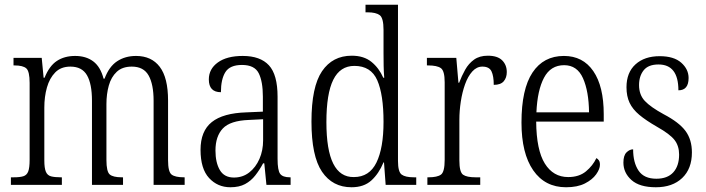

<svg xmlns="http://www.w3.org/2000/svg" viewBox="-20 -780 2977 810"><path d="M26 0V-32H39Q64 -32 78.5 -36.5Q93 -41 99 -56.5Q105 -72 105 -106V-430Q105 -479 91 -491.5Q77 -504 41 -504H37V-536H156L164 -452H168Q188 -502 220 -523Q252 -544 297 -544Q343 -544 373.5 -521Q404 -498 417 -448H421Q440 -499 474 -521.5Q508 -544 554 -544Q619 -544 654 -498Q689 -452 689 -356V-104Q689 -55 704 -43.5Q719 -32 756 -32H759V0H628V-355Q628 -424 607 -461.5Q586 -499 536 -499Q496 -499 472.5 -477Q449 -455 439 -419Q429 -383 429 -341V-105Q429 -56 443 -44Q457 -32 494 -32H499V0H368V-355Q368 -426 347 -462.5Q326 -499 277 -499Q237 -499 213 -474.5Q189 -450 178 -411Q167 -372 167 -326V-103Q167 -71 173.5 -55.5Q180 -40 195.5 -36Q211 -32 236 -32H241V0Z M952 10Q898 10 862 -29Q826 -68 826 -148Q826 -227 873.5 -265Q921 -303 1020 -306L1089 -309V-372Q1089 -436 1071.5 -471Q1054 -506 1001 -506Q950 -506 931 -476Q912 -446 912 -391Q861 -391 861 -445Q861 -489 899 -516.5Q937 -544 1004 -544Q1078 -544 1114.5 -504.5Q1151 -465 1151 -372V-110Q1151 -61 1162 -46.5Q1173 -32 1203 -32H1206V0H1104L1095 -91H1090Q1075 -63 1057 -40Q1039 -17 1014 -3.5Q989 10 952 10ZM967 -31Q1004 -31 1031.5 -52.5Q1059 -74 1074.5 -109.5Q1090 -145 1090 -188V-277L1030 -274Q951 -271 920 -238Q889 -205 889 -145Q889 -94 907.5 -62.5Q926 -31 967 -31Z M1463 10Q1383 10 1338.5 -55.5Q1294 -121 1294 -267Q1294 -414 1338.5 -479.5Q1383 -545 1464 -545Q1515 -545 1547 -519Q1579 -493 1597 -452H1601Q1599 -476 1598.5 -502.5Q1598 -529 1598 -555V-654Q1598 -704 1582 -716Q1566 -728 1531 -728H1522V-760H1659V-101Q1659 -55 1674.5 -43.5Q1690 -32 1726 -32H1736V0H1607L1600 -95H1598Q1578 -47 1546.5 -18.5Q1515 10 1463 10ZM1473 -33Q1538 -33 1568 -94Q1598 -155 1598 -266Q1598 -381 1571.5 -441.5Q1545 -502 1475 -502Q1415 -502 1386 -443.5Q1357 -385 1357 -265Q1357 -147 1386 -89.5Q1415 -32 1473 -33Z M1783 0V-32H1788Q1825 -32 1840.5 -43.5Q1856 -55 1856 -106V-433Q1856 -481 1840 -492.5Q1824 -504 1786 -504H1781V-536H1905L1914 -431H1917Q1928 -460 1942.5 -486Q1957 -512 1980 -528.5Q2003 -545 2038 -545Q2079 -545 2098.5 -525.5Q2118 -506 2118 -476Q2118 -452 2105 -437Q2092 -422 2063 -422Q2063 -459 2053.5 -479Q2044 -499 2015 -499Q1991 -499 1972.5 -478.5Q1954 -458 1942 -424.5Q1930 -391 1924 -351.5Q1918 -312 1918 -275V-103Q1918 -54 1933.5 -43Q1949 -32 1986 -32H2006V0Z M2368 10Q2279 10 2229.5 -61.5Q2180 -133 2180 -263Q2180 -404 2226.5 -474Q2273 -544 2359 -544Q2439 -544 2483 -480Q2527 -416 2527 -298V-267H2242Q2243 -147 2278.5 -90Q2314 -33 2377 -33Q2423 -33 2452 -57Q2481 -81 2496 -113Q2502 -110 2506.5 -103.5Q2511 -97 2511 -85Q2511 -67 2495 -44.5Q2479 -22 2447.5 -6Q2416 10 2368 10ZM2465 -306Q2464 -395 2439.5 -450Q2415 -505 2360 -505Q2303 -505 2275 -452Q2247 -399 2243 -306Z M2747 10Q2678 10 2644 -20.5Q2610 -51 2610 -94Q2610 -124 2623 -137Q2636 -150 2651 -150Q2651 -94 2674 -60Q2697 -26 2749 -26Q2796 -26 2820.5 -53Q2845 -80 2845 -128Q2845 -164 2826 -189Q2807 -214 2752 -245Q2705 -272 2677 -295.5Q2649 -319 2636 -346.5Q2623 -374 2623 -412Q2623 -474 2661 -508.5Q2699 -543 2763 -543Q2823 -543 2854 -515.5Q2885 -488 2885 -451Q2885 -399 2842 -399Q2842 -508 2758 -508Q2715 -508 2695.5 -483.5Q2676 -459 2676 -421Q2676 -380 2700.5 -354Q2725 -328 2780 -298Q2845 -264 2872 -227.5Q2899 -191 2899 -137Q2899 -68 2858 -29Q2817 10 2747 10Z"/></svg>

Font: Noto Serif Tamil Condensed Light
Style: Regular
Weight: 300
Width: 3
Designer: Indian Type Foundry, Tom Grace, and the Monotype Design Team
Foundry: Monotype Imaging Inc.
Version: Version 2.004; ttfautohint (v1.8.4.7-5d5b)